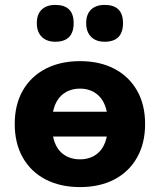

<svg xmlns="http://www.w3.org/2000/svg" viewBox="-20 -751 651 782"><path d="M306 11Q226 11 166 -20Q106 -51 73 -109Q40 -167 40 -246Q40 -325 73 -382.5Q106 -440 166 -471Q226 -502 306 -502Q386 -502 445.5 -471Q505 -440 538 -382.5Q571 -325 571 -246Q571 -167 538 -109Q505 -51 445.5 -20Q386 11 306 11ZM406 -581Q371 -581 351 -601Q331 -621 331 -657Q331 -693 351 -712Q371 -731 406 -731Q481 -731 481 -657Q481 -581 406 -581ZM205 -581Q170 -581 150 -601Q130 -621 130 -657Q130 -693 150 -712Q170 -731 205 -731Q280 -731 280 -657Q280 -581 205 -581ZM306 -102Q347 -102 376 -125Q405 -148 415 -195H196Q206 -148 235 -125Q264 -102 306 -102ZM196 -296H415Q405 -343 376 -366.5Q347 -390 306 -390Q264 -390 235 -366.5Q206 -343 196 -296Z"/></svg>

Font: Chiron GoRound TC EB
Style: Regular
Weight: 700
Designer: Ryoko NISHIZUKA 西塚涼子 (kana, bopomofo & ideographs); Paul D. Hunt (Latin, Greek & Cyrillic); Sandoll Communications 산돌커뮤니
Foundry: Adobe
Version: Version 1.000;hotconv 1.1.1;makeotfexe 2.6.0